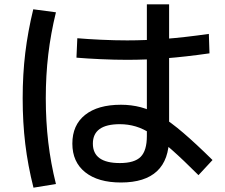

<svg xmlns="http://www.w3.org/2000/svg" viewBox="-20 -815 1040 889"><path d="M540 30Q434 30 374.5 -17.5Q315 -65 315 -150Q315 -236 374 -283Q433 -330 540 -330Q588 -330 632 -318.5Q676 -307 723 -278.5Q770 -250 828.5 -200Q887 -150 964 -74L899 -4Q828 -75 776 -121Q724 -167 684 -193Q644 -219 608.5 -229.5Q573 -240 535 -240Q410 -240 410 -150Q410 -60 535 -60Q603 -60 631.5 -89Q660 -118 660 -185V-795H763V-180Q763 -75 707 -22.5Q651 30 540 30ZM569 -538Q511 -538 446 -541Q381 -544 334 -548L338 -638Q384 -634 447.5 -631Q511 -628 569 -628Q655 -628 745 -635Q835 -642 947 -658L950 -568Q838 -552 747.5 -545Q657 -538 569 -538ZM135 54Q109 -49 97 -148.5Q85 -248 85 -360Q85 -471 97 -570Q109 -669 134 -772L239 -758Q215 -660 203.5 -563Q192 -466 192 -360Q192 -254 203.5 -156.5Q215 -59 239 37Z"/></svg>

Font: M PLUS 2 Medium
Style: Regular
Weight: 500
Designer: Coji Morishita
Foundry: UNDERFOREST DESIGN
Version: Version 1.001